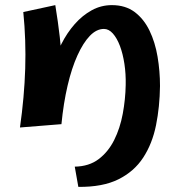

<svg xmlns="http://www.w3.org/2000/svg" viewBox="-20 -486 692 750"><path d="M286 244 272 165Q328 164 365.5 135.5Q403 107 426 61Q449 15 459.5 -41.5Q470 -98 471 -154Q472 -197 466 -236.5Q460 -276 448.5 -306.5Q437 -337 421 -355Q405 -373 386 -373Q357 -373 331 -346Q305 -319 282.5 -269.5Q260 -220 244 -151.5Q228 -83 220 -1L171 -133Q173 -178 185.5 -224.5Q198 -271 220 -314.5Q242 -358 272 -392Q302 -426 338.5 -446Q375 -466 417 -466Q470 -466 506 -439Q542 -412 564 -366.5Q586 -321 595.5 -264.5Q605 -208 605 -150Q604 -69 589.5 3Q575 75 539.5 129.5Q504 184 442.5 214.5Q381 245 286 244ZM58 12Q75 -107 78.5 -218Q82 -329 71 -439L196 -466Q207 -399 213.5 -341.5Q220 -284 222.5 -230.5Q225 -177 224 -121Q223 -65 220 -1Z"/></svg>

Font: Marhey Medium
Style: Regular
Weight: 500
Designer: Nur Syamsi & Bustanul Arifin
Foundry: Namelatype
Version: Version 1.000